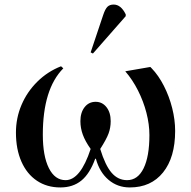

<svg xmlns="http://www.w3.org/2000/svg" viewBox="-20 -809 839 843"><path d="M245 14Q186 14 142 -15.5Q98 -45 74 -99.5Q50 -154 50 -227Q50 -291 74.5 -348.5Q99 -406 144 -450.5Q189 -495 248 -518L258 -509Q168 -418 168 -218Q168 -124 194.5 -71Q221 -18 268 -18Q333 -18 378 -155Q354 -189 343.5 -218Q333 -247 333 -277Q333 -315 351.5 -338.5Q370 -362 400 -362Q429 -362 447.5 -338.5Q466 -315 466 -277Q466 -248 456.5 -222.5Q447 -197 420 -155Q442 -83 470 -50.5Q498 -18 538 -18Q585 -18 610.5 -70Q636 -122 636 -216Q636 -263 623 -313.5Q610 -364 586 -411.5Q562 -459 530 -496L640 -515L646 -509Q676 -478 699.5 -432Q723 -386 736 -334.5Q749 -283 749 -234Q749 -118 696 -52Q643 14 550 14Q496 14 456.5 -19.5Q417 -53 401 -112H398Q374 -46 337 -16Q300 14 245 14ZM388 -574 378 -579 433 -743Q442 -770 452 -779.5Q462 -789 479 -789Q511 -789 532 -746V-738Z"/></svg>

Font: Literata 72pt Medium
Style: Regular
Weight: 500
Designer: Latin by Veronika Burian and Jose Scaglione. Greek by Irene Vlachou. Cyrillic by Vera Evstafieva.
Foundry: TypeTogether
Version: Version 3.002